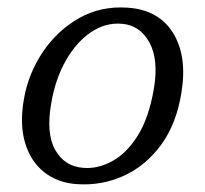

<svg xmlns="http://www.w3.org/2000/svg" viewBox="-20 -483 547 513"><path d="M321 -462.5Q403.5 -457 442 -395.5Q480.5 -334 465 -237Q452 -153 410.8 -96.5Q369.5 -40 310.5 -13.2Q251.5 13.5 185.5 9Q134 5.5 98 -23Q62 -51.5 47 -101.5Q32 -151.5 44 -219Q56 -287 94.5 -344.2Q133 -401.5 191.2 -434.5Q249.5 -467.5 321 -462.5ZM203 -34.5Q241 -31.5 279.2 -52Q317.5 -72.5 347.5 -119.8Q377.5 -167 391 -245Q404.5 -324 379 -370Q353.5 -416 305 -419.5Q262 -423 223.5 -397.2Q185 -371.5 156.8 -322.8Q128.5 -274 117 -208Q102.5 -126 127.8 -82Q153 -38 203 -34.5Z"/></svg>

Font: Fraunces 9pt SuperSoft Light
Style: Italic
Weight: 300
Italic angle: -16°
Version: Version 1.000;[b76b70a41]